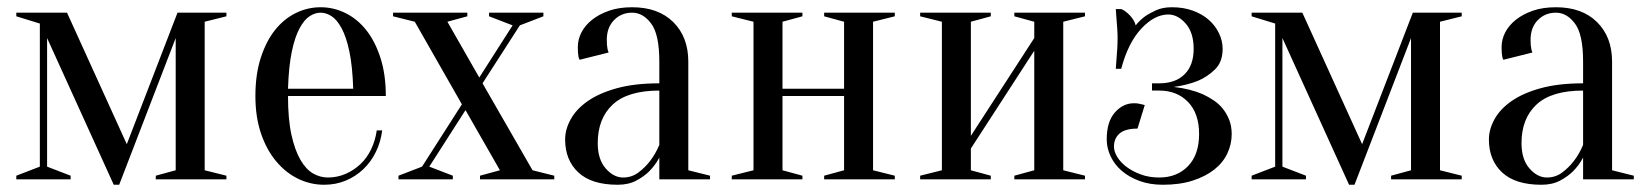

<svg xmlns="http://www.w3.org/2000/svg" viewBox="-20 -495 4555 530"><path d="M25 -460H165L330 -97L470 -460H605V-450L545 -435V-25L605 -10V0H410V-10L465 -25V-390L309 15H294L110 -390V-35L175 -10V0H25V-10L90 -35V-430L25 -450Z M775 -230Q775 -166 784.5 -123Q794 -80 809.5 -53.5Q825 -27 844.5 -16Q864 -5 885 -5Q911 -5 934 -15Q957 -25 975 -42Q993 -59 1004.5 -83Q1016 -107 1020 -135H1035Q1031 -103 1017.5 -75.5Q1004 -48 983 -28Q962 -8 934.5 3.5Q907 15 875 15Q837 15 803 -1.5Q769 -18 742.5 -49.5Q716 -81 700.5 -126.5Q685 -172 685 -230Q685 -290 700 -336Q715 -382 739.5 -412.5Q764 -443 796.5 -459Q829 -475 865 -475Q901 -475 933.5 -459Q966 -443 990.5 -412.5Q1015 -382 1030 -336Q1045 -290 1045 -230ZM865 -460Q850 -460 835 -450.5Q820 -441 807 -417Q794 -393 785.5 -352.5Q777 -312 775 -250H955Q953 -312 944.5 -352.5Q936 -393 923 -417Q910 -441 895 -450.5Q880 -460 865 -460Z M1265 -191 1165 -35 1230 -10V0H1080V-10L1145 -35L1255 -207L1125 -435L1065 -450V-460H1270V-450L1215 -435L1303 -281L1395 -425L1330 -450V-460H1480V-450L1415 -425L1312 -265L1450 -25L1510 -10V0H1305V-10L1360 -25Z M1800 -245Q1713 -245 1671.5 -206.5Q1630 -168 1630 -100Q1630 -55 1652 -30Q1674 -5 1700 -5Q1724 -5 1742.5 -19Q1761 -33 1774 -50Q1789 -69 1800 -95ZM1725 -460Q1695 -460 1675 -439.5Q1655 -419 1655 -385Q1655 -377 1655.5 -371Q1656 -365 1657 -360Q1658 -355 1660 -350L1580 -330Q1578 -333 1577 -338Q1576 -343 1575.5 -349Q1575 -355 1575 -365Q1575 -386 1585 -405.5Q1595 -425 1614.5 -440.5Q1634 -456 1661.5 -465.5Q1689 -475 1725 -475Q1797 -475 1838.5 -434Q1880 -393 1880 -325V-25L1940 -10V0H1800V-60Q1789 -39 1772 -22Q1758 -8 1736.5 3.5Q1715 15 1685 15Q1613 15 1576.5 -19Q1540 -53 1540 -110Q1540 -138 1555.5 -166Q1571 -194 1602.5 -216Q1634 -238 1683 -251.5Q1732 -265 1800 -265V-325Q1800 -400 1777.5 -430Q1755 -460 1725 -460Z M2255 -450V-460H2450V-450L2390 -435V-25L2450 -10V0H2255V-10L2310 -25V-230H2140V-25L2195 -10V0H2000V-10L2060 -25V-435L2000 -450V-460H2195V-450L2140 -435V-250H2310V-435Z M2780 -450V-460H2975V-450L2915 -435V-25L2975 -10V0H2780V-10L2835 -25V-355L2660 -85V-25L2715 -10V0H2520V-10L2580 -25V-435L2520 -450V-460H2715V-450L2660 -435V-120L2835 -390V-435Z M3180 -5Q3229 -5 3259.5 -36.5Q3290 -68 3290 -125Q3290 -182 3259.5 -213.5Q3229 -245 3180 -245H3160V-265H3180Q3225 -265 3250 -290Q3275 -315 3275 -360Q3275 -405 3253 -430Q3231 -455 3205 -455Q3167 -455 3130.5 -416Q3094 -377 3075 -305H3060Q3061 -318 3062 -332Q3063 -344 3064 -359.5Q3065 -375 3065 -390Q3065 -403 3064 -417Q3063 -431 3062 -443Q3061 -457 3060 -470H3075Q3086 -466 3098.5 -453Q3111 -440 3115 -425Q3126 -439 3141 -450Q3154 -459 3172 -467Q3190 -475 3215 -475Q3247 -475 3273 -465.5Q3299 -456 3317 -440Q3335 -424 3345 -403Q3355 -382 3355 -360Q3355 -324 3334 -303.5Q3313 -283 3287 -272Q3257 -260 3220 -255Q3265 -250 3300 -235Q3315 -228 3329.5 -218.5Q3344 -209 3355 -195.5Q3366 -182 3373 -164.5Q3380 -147 3380 -125Q3380 -97 3368 -71.5Q3356 -46 3332 -27Q3308 -8 3272.5 3.5Q3237 15 3190 15Q3154 15 3125.5 4.5Q3097 -6 3077 -23Q3057 -40 3046 -63Q3035 -86 3035 -110Q3035 -159 3057.5 -184.5Q3080 -210 3110 -210Q3118 -210 3123 -209Q3128 -208 3132 -207Q3136 -206 3140 -205L3120 -140Q3086 -140 3070.5 -126.5Q3055 -113 3055 -90Q3055 -77 3064 -62Q3073 -47 3089.5 -34.5Q3106 -22 3129 -13.5Q3152 -5 3180 -5Z M3435 -460H3575L3740 -97L3880 -460H4015V-450L3955 -435V-25L4015 -10V0H3820V-10L3875 -25V-390L3719 15H3704L3520 -390V-35L3585 -10V0H3435V-10L3500 -35V-430L3435 -450Z M4350 -245Q4263 -245 4221.5 -206.5Q4180 -168 4180 -100Q4180 -55 4202 -30Q4224 -5 4250 -5Q4274 -5 4292.5 -19Q4311 -33 4324 -50Q4339 -69 4350 -95ZM4275 -460Q4245 -460 4225 -439.5Q4205 -419 4205 -385Q4205 -377 4205.5 -371Q4206 -365 4207 -360Q4208 -355 4210 -350L4130 -330Q4128 -333 4127 -338Q4126 -343 4125.5 -349Q4125 -355 4125 -365Q4125 -386 4135 -405.5Q4145 -425 4164.5 -440.5Q4184 -456 4211.5 -465.5Q4239 -475 4275 -475Q4347 -475 4388.5 -434Q4430 -393 4430 -325V-25L4490 -10V0H4350V-60Q4339 -39 4322 -22Q4308 -8 4286.5 3.5Q4265 15 4235 15Q4163 15 4126.5 -19Q4090 -53 4090 -110Q4090 -138 4105.5 -166Q4121 -194 4152.5 -216Q4184 -238 4233 -251.5Q4282 -265 4350 -265V-325Q4350 -400 4327.5 -430Q4305 -460 4275 -460Z"/></svg>

Font: Oranienbaum
Style: Regular
Weight: 400
Designer: Oleg Pospelov and Jovanny Lemonad
Foundry: Oleg Pospelov and jovanny Lemonad
Version: Version 1.001; ttfautohint (v0.91) -l 8 -r 50 -G 200 -x 0 -w